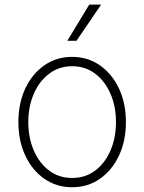

<svg xmlns="http://www.w3.org/2000/svg" viewBox="-20 -800 625 832"><path d="M292.6 11.4Q225.1 11.4 172.6 -25Q120 -61.4 89.8 -125.4Q59.7 -189.3 59.7 -271Q59.7 -353 89.8 -416.9Q120 -480.8 172.6 -517.2Q225.1 -553.6 292.6 -553.6Q360.1 -553.6 412.6 -517Q465.2 -480.5 495.4 -416.7Q525.6 -353 525.6 -271Q525.6 -189.3 495.4 -125.4Q465.2 -61.4 412.6 -25Q360.1 11.4 292.6 11.4ZM292.6 -28.8Q350.1 -28.8 392.8 -61.1Q435.4 -93.4 459 -148.4Q482.6 -203.5 482.6 -271Q482.6 -338.4 459 -393.3Q435.4 -448.2 392.6 -480.6Q349.8 -513.1 292.6 -513.1Q235.8 -513.1 193 -480.6Q150.2 -448.2 126.4 -393.3Q102.6 -338.4 102.6 -271Q102.6 -203.5 126.2 -148.4Q149.9 -93.4 192.6 -61.1Q235.4 -28.8 292.6 -28.8ZM271.7 -623.2 366.8 -780.2H418.3L311.4 -623.2Z"/></svg>

Font: Inter Extra Light BETA
Style: Regular
Weight: 200
Designer: Rasmus Andersson
Foundry: rsms
Version: Version 3.011;git-f93a4a705